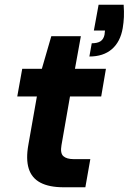

<svg xmlns="http://www.w3.org/2000/svg" viewBox="-20 -792 544 812"><path d="M249 0Q188 0 151 -19.5Q114 -39 101.5 -79Q89 -119 100 -180L136 -384H53L74 -501H157L197 -639H322L297 -501H428L408 -384H276L240 -178Q234 -144 248 -131.5Q262 -119 292 -119H362L341 0ZM358 -553 368 -609Q392 -609 405 -617.5Q418 -626 422 -645L424 -663H377L397 -772H503Q505 -743 504 -720Q503 -697 499 -673Q489 -615 453 -584Q417 -553 358 -553Z"/></svg>

Font: DM Sans 18pt ExtraBold
Style: Italic
Weight: 800
Italic angle: -10°
Designer: Colophon Foundry, Jonny Pinhorn
Foundry: Colophon Foundry
Version: Version 4.004;gftools[0.9.30]